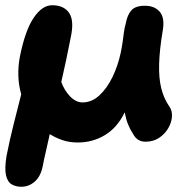

<svg xmlns="http://www.w3.org/2000/svg" viewBox="-22 -534 742 733"><path d="M59 179Q39 179 23 170Q7 161 1 135.5Q-5 110 3 61Q15 0 30 -59.5Q45 -119 59 -174Q49 -209 48 -245.5Q47 -282 54 -318Q74 -418 106.5 -466Q139 -514 177 -514Q222 -514 242 -484.5Q262 -455 248 -391Q240 -350 231 -307Q222 -264 212 -221Q224 -188 246 -165.5Q268 -143 293 -143Q328 -143 357 -169.5Q386 -196 407 -239Q428 -282 439 -333Q444 -358 446.5 -376Q449 -394 451 -410Q453 -426 458 -444Q464 -477 479.5 -494.5Q495 -512 531 -512Q568 -512 587.5 -489.5Q607 -467 600 -422Q587 -345 585.5 -290.5Q584 -236 593.5 -197.5Q603 -159 624 -128Q636 -112 634.5 -89Q633 -66 620 -44Q607 -22 585 -7.5Q563 7 534 7Q517 7 505.5 -0.5Q494 -8 487 -21Q475 -39 467 -59Q459 -79 454 -105Q426 -47 379 -18.5Q332 10 275 10Q243 10 216.5 1Q190 -8 168 -22Q160 15 152.5 47Q145 79 141 101Q133 140 110.5 159.5Q88 179 59 179Z"/></svg>

Font: Shantell Sans
Style: Bold Italic
Weight: 700
Italic angle: -11°
Designer: Stephen Nixon, Anya Danilova, Shantell Martin
Foundry: Arrow Type
Version: Version 1.011;[c5ecc13dd]